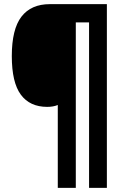

<svg xmlns="http://www.w3.org/2000/svg" viewBox="-20 -780 590 927"><path d="M496 127H410V-672H346V127H259V-273Q237 -264 208 -264Q124 -264 80.5 -323Q37 -382 37 -509Q37 -639 83.5 -699.5Q130 -760 221 -760H496Z"/></svg>

Font: Noto Sans Lao Condensed Black
Style: Regular
Weight: 900
Width: 3
Designer: Monotype Design Team
Foundry: Monotype Imaging Inc.
Version: Version 2.003; ttfautohint (v1.8.4.7-5d5b)